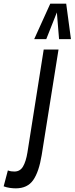

<svg xmlns="http://www.w3.org/2000/svg" viewBox="-156 -810 408 1050"><path d="M164 -539 72 38Q57 130 25.5 175Q-6 220 -70 220Q-85 220 -102.5 217.5Q-120 215 -136 209L-113 122Q-102 126 -94 127Q-86 128 -77 128Q-46 128 -30 100.5Q-14 73 -6 24L83 -539ZM31 -596 119 -790H206L232 -596H167L155 -742L97 -596Z"/></svg>

Font: Georama Extra Condensed Medium
Style: Italic
Weight: 500
Width: 2
Italic angle: -9°
Designer: Jean-Baptiste Levee
Foundry: Production Type
Version: Version 1.000